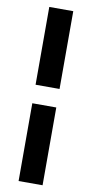

<svg xmlns="http://www.w3.org/2000/svg" viewBox="-103 -821 487 1021"><g transform="rotate(10 141.0 -310.0)"><path d="M76.5 -360V-780H206V-360ZM76.5 160V-260H206V160Z"/></g></svg>

Font: Heraclito
Style: Bold
Weight: 700
Designer: Kostas Bartsokas (font) & Cristiano Sobral (main changes)
Foundry: Kostas Bartsokas (font) & Cristiano Sobral (main changes)
Version: Version 1.00;July 8, 2020;FontCreator 13.0.0.2655 64-bit